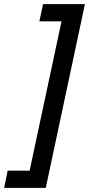

<svg xmlns="http://www.w3.org/2000/svg" viewBox="-90 -744 430 927"><path d="M-70 163 -53 80H53L207 -641H100L118 -724H320L131 163Z"/></svg>

Font: Noto Sans ExtraCondensed SemiBold
Style: Italic
Weight: 600
Width: 2
Italic angle: -12°
Designer: Monotype Design Team
Foundry: Monotype Imaging Inc.
Version: Version 2.013; ttfautohint (v1.8.4.7-5d5b)